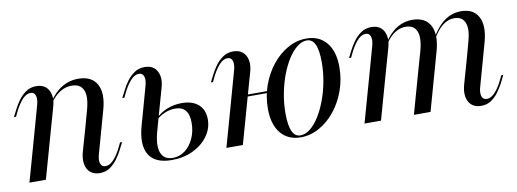

<svg xmlns="http://www.w3.org/2000/svg" viewBox="-44 -642 2347 871"><g transform="rotate(-10 1129.5 -206.5)"><path d="M331.5 -206.5 350.8 -276.6Q368.5 -337.9 355.2 -369Q341.9 -400 301.6 -400Q263.7 -400 231.5 -372.2Q199.2 -344.4 169.4 -281.5V-287.9Q201.6 -358.9 242.7 -392.3Q283.9 -425.8 336.3 -425.8Q397.6 -425.8 421.4 -383.5Q445.2 -341.1 424.2 -266.9L407.3 -206.5ZM95.2 -206.5 131.5 -336.3Q140.3 -365.3 135.1 -382.7Q129.8 -400 112.1 -400Q94.4 -400 77.4 -383.1Q60.5 -366.1 43.5 -334.7L29 -304.8H19.4L37.1 -339.5Q46 -357.3 60.1 -377Q74.2 -396.8 94.8 -411.3Q115.3 -425.8 142.7 -425.8Q170.2 -425.8 186.3 -412.1Q202.4 -398.4 207.3 -373.8Q212.1 -349.2 202.4 -317.7L171 -206.5ZM37.1 0 95.2 -206.5H171L112.9 0ZM371 -76.6Q362.1 -48.4 367.3 -31Q372.6 -13.7 390.3 -13.7Q408.1 -13.7 425 -30.2Q441.9 -46.8 458.9 -78.2L473.4 -108.1H483.1L465.3 -73.4Q456.5 -56.5 442.3 -36.3Q428.2 -16.1 408.1 -1.6Q387.9 12.9 359.7 12.9Q333.1 12.9 316.5 -1.2Q300 -15.3 295.6 -39.9Q291.1 -64.5 300 -96L331.5 -206.5H407.3Z M594.4 -206.5 630.6 -336.3Q639.5 -365.3 634.3 -382.7Q629 -400 611.3 -400Q593.5 -400 576.6 -383.1Q559.7 -366.1 542.7 -334.7L528.2 -304.8H518.5L536.3 -339.5Q545.2 -357.3 559.3 -377Q573.4 -396.8 594 -411.3Q614.5 -425.8 641.9 -425.8Q669.4 -425.8 685.5 -412.1Q701.6 -398.4 706.5 -373.8Q711.3 -349.2 701.6 -317.7L670.2 -206.5ZM691.9 11.3Q614.5 11.3 586.7 -35.1Q558.9 -81.5 583.9 -169.4L594.4 -206.5H670.2L649.2 -131.5Q630.6 -65.3 644 -31.5Q657.3 2.4 697.6 2.4Q729 2.4 754 -16.5Q779 -35.5 794 -68.1Q808.9 -100.8 808.9 -140.3Q808.9 -216.1 746 -216.1Q721 -216.1 696.8 -205.6Q672.6 -195.2 654.8 -177.4L655.6 -184.7Q679 -209.7 711.3 -222.6Q743.5 -235.5 779.8 -235.5Q829 -235.5 856.5 -210.9Q883.9 -186.3 883.9 -142.7Q883.9 -100 858.1 -64.9Q832.3 -29.8 789.1 -9.3Q746 11.3 691.9 11.3Z M1002.4 -206.5 1038.7 -336.3Q1047.6 -365.3 1042.3 -382.7Q1037.1 -400 1019.4 -400Q1001.6 -400 984.7 -383.1Q967.7 -366.1 950.8 -334.7L936.3 -304.8H926.6L944.4 -339.5Q953.2 -357.3 967.3 -377Q981.5 -396.8 1002 -411.3Q1022.6 -425.8 1050 -425.8Q1077.4 -425.8 1093.5 -412.1Q1109.7 -398.4 1114.5 -373.8Q1119.4 -349.2 1109.7 -317.7L1078.2 -206.5ZM944.4 0 1002.4 -206.5H1078.2L1020.2 0ZM1046 -212.9 1048.4 -221.8H1202.4L1200 -212.9ZM1286.3 11.3Q1226.6 11.3 1193.5 -29.4Q1160.5 -70.2 1160.5 -141.9Q1160.5 -198.4 1178.6 -249.2Q1196.8 -300 1228.6 -339.9Q1260.5 -379.8 1301.2 -402.8Q1341.9 -425.8 1387.1 -425.8Q1446 -425.8 1479.4 -385.5Q1512.9 -345.2 1512.9 -272.6Q1512.9 -216.9 1494.8 -165.7Q1476.6 -114.5 1444.8 -74.6Q1412.9 -34.7 1371.8 -11.7Q1330.6 11.3 1286.3 11.3ZM1285.5 2.4Q1308.1 2.4 1330.2 -14.9Q1352.4 -32.3 1371.8 -62.9Q1391.1 -93.5 1406 -133.1Q1421 -172.6 1429.4 -217.3Q1437.9 -262.1 1437.9 -307.3Q1437.9 -363.7 1425.4 -390.3Q1412.9 -416.9 1387.9 -416.9Q1365.3 -416.9 1343.1 -399.6Q1321 -382.3 1301.6 -352Q1282.3 -321.8 1267.3 -282.3Q1252.4 -242.7 1244 -198Q1235.5 -153.2 1235.5 -107.3Q1235.5 -51.6 1248 -24.6Q1260.5 2.4 1285.5 2.4Z M1866.1 -206.5 1887.1 -279.8Q1903.2 -338.7 1890.7 -369.4Q1878.2 -400 1840.3 -400Q1804 -400 1773.8 -371.8Q1743.5 -343.5 1712.9 -281.5V-287.9Q1746 -358.9 1785.5 -392.3Q1825 -425.8 1875 -425.8Q1933.9 -425.8 1956.9 -384.3Q1979.8 -342.7 1960.5 -270.2L1942.7 -206.5ZM2087.9 -206.5 2108.9 -283.1Q2125 -339.5 2112.9 -369.8Q2100.8 -400 2063.7 -400Q2029.8 -400 2000.4 -371.8Q1971 -343.5 1941.1 -281.5L1940.3 -287.9Q1974.2 -359.7 2012.5 -392.7Q2050.8 -425.8 2099.2 -425.8Q2156.5 -425.8 2178.6 -384.7Q2200.8 -343.5 2182.3 -273.4L2163.7 -206.5ZM1638.7 -206.5 1675 -336.3Q1683.9 -365.3 1678.6 -382.7Q1673.4 -400 1655.6 -400Q1637.9 -400 1621 -383.1Q1604 -366.1 1587.1 -334.7L1572.6 -304.8H1562.9L1580.6 -339.5Q1589.5 -357.3 1603.6 -377Q1617.7 -396.8 1638.3 -411.3Q1658.9 -425.8 1686.3 -425.8Q1713.7 -425.8 1729.8 -412.1Q1746 -398.4 1750.8 -373.8Q1755.6 -349.2 1746 -317.7L1714.5 -206.5ZM1580.6 0 1638.7 -206.5H1714.5L1656.5 0ZM1808.1 0 1866.1 -206.5H1942.7L1884.7 0ZM2127.4 -76.6Q2118.5 -48.4 2123.8 -31Q2129 -13.7 2146.8 -13.7Q2164.5 -13.7 2181.5 -30.2Q2198.4 -46.8 2215.3 -78.2L2229.8 -108.1H2238.7L2221.8 -73.4Q2212.9 -56.5 2198.8 -36.3Q2184.7 -16.1 2164.5 -1.6Q2144.4 12.9 2116.1 12.9Q2089.5 12.9 2073 -1.2Q2056.5 -15.3 2052 -39.9Q2047.6 -64.5 2056.5 -96L2087.9 -206.5H2163.7Z"/></g></svg>

Font: Playfair 144pt SemiCondensed
Style: Italic
Weight: 400
Width: 4
Italic angle: -15.6°
Designer: Claus Eggers Sørensen
Foundry: Claus Eggers Sørensen
Version: Version 2.203